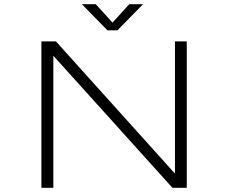

<svg xmlns="http://www.w3.org/2000/svg" viewBox="-20 -898 1090 918"><path d="M664 -878 541.5 -753H493.5L371.5 -878H437.5L518 -790L598 -878ZM816.5 -700H873V0H804.5L235 -631.5V0H178V-700H247.5L816.5 -68Z"/></svg>

Font: League Mono Extended UltraLight
Style: Regular
Weight: 200
Width: 9
Designer: Tyler Finck
Foundry: The League of Moveable Type / Tyler Finck
Version: Version 2.210